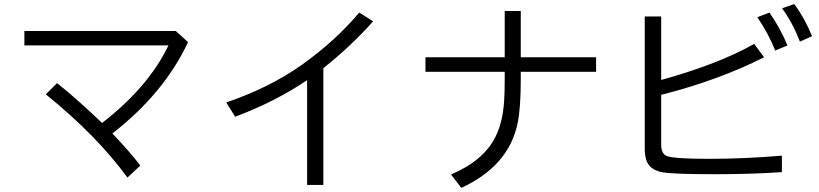

<svg xmlns="http://www.w3.org/2000/svg" viewBox="-20 -872 4034 946"><path d="M100.1 -719.2H846.2L906.7 -664.6Q788.6 -412.6 533.7 -214.4Q621.6 -122.1 671.4 -56.2L607.9 2.9Q455.6 -205.6 205.6 -407.2L261.2 -462.4Q355 -388.2 482.9 -266.1Q711.4 -442.9 810.1 -648.4H100.1Z M1493.2 39.1V-477.1Q1335.9 -370.6 1138.7 -296.9L1094.7 -367.2Q1307.6 -439.5 1468.8 -553.7Q1632.8 -670.9 1750 -810.1L1818.4 -767.1Q1710 -645 1573.2 -536.1V39.1Z M2466.8 -817.9H2545.9V-589.8H2917V-518.1H2545.9V-481.9Q2545.9 -338.9 2530.3 -265.1Q2487.3 -54.7 2252.9 53.7L2202.1 -12.2Q2362.3 -80.1 2420.9 -197.3Q2457 -268.6 2463.9 -374Q2466.8 -417 2466.8 -481V-518.1H2076.2V-589.8H2466.8Z M3156.7 -791H3237.8V-478Q3523.9 -557.6 3695.8 -655.8L3744.6 -589.8Q3518.1 -475.6 3237.8 -404.8V-158.2Q3237.8 -114.7 3265.1 -103.5Q3300.3 -89.4 3473.1 -89.4Q3646 -89.4 3832.5 -105V-23.9Q3683.1 -13.7 3505.4 -13.7Q3298.3 -13.7 3245.6 -22.9Q3187 -33.2 3168.5 -73.2Q3156.7 -97.7 3156.7 -140.1ZM3799.3 -623Q3767.1 -705.6 3711.4 -787.1L3771 -810.1Q3825.7 -731.9 3859.9 -647.9ZM3921.4 -667Q3885.3 -759.8 3833.5 -831.1L3893.1 -852.1Q3943.8 -784.7 3981 -693.8Z"/></svg>

Font: UDEV Gothic 35
Style: Regular
Weight: 400
Version: v2.1.0; ttfautohint (v1.8.4.7-5d5b-dirty) -l 6 -r 45 -G 200 